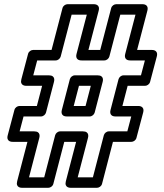

<svg xmlns="http://www.w3.org/2000/svg" viewBox="-20 -870 782 915"><path d="M242.8 -225.3 190.7 -25H118.3L167.2 -212.7C168 -215.9 176.1 -244 143 -244H73.5L92.2 -315H175C186.9 -315 196.7 -324.2 199.2 -333.7L237.2 -479.7C238 -482.9 246.1 -511 213 -511H138.5L157.2 -582H245C256.9 -582 266.7 -591.2 269.2 -600.7L321.3 -800H393.6L344.8 -613.3C344 -610.2 335.8 -582 369 -582H477C488.9 -582 498.7 -591.2 501.2 -600.7L553.3 -800H625.6L576.8 -613.3C576 -610.2 567.8 -582 601 -582H670.5L651.8 -511H569C557.1 -511 547.3 -501.8 544.8 -492.3L506.8 -346.3C506 -343.1 497.9 -315 531 -315H605.5L586.8 -244H499C487.1 -244 477.3 -234.8 474.8 -225.3L422.7 -25H350.3L399.2 -212.7C400 -215.9 408.1 -244 375 -244H267C255.1 -244 245.3 -234.8 242.8 -225.3ZM286.3 -194H342.7L293.8 -6.3C285.5 25.8 314.7 25 318 25H442C451.8 25 463.2 17.8 466.2 6.3L518.3 -194H606C615.7 -194 627.1 -201.1 630.2 -212.6L662.2 -333.6C670.7 -365.8 641.2 -365 638 -365H563.3L588.3 -461H671C680.7 -461 692.1 -468.1 695.2 -479.6L727.2 -600.6C735.7 -632.8 706.2 -632 703 -632H633.4L682.2 -818.7C690.6 -850.8 661.3 -850 658 -850H534C524.2 -850 512.8 -842.8 509.8 -831.3L457.7 -632H401.4L450.2 -818.7C458.6 -850.8 429.3 -850 426 -850H302C292.2 -850 280.8 -842.8 277.8 -831.3L225.7 -632H138C128.3 -632 116.9 -624.9 113.8 -613.4L81.8 -492.4C73.3 -460.2 102.8 -461 106 -461H180.7L155.7 -365H73C63.3 -365 51.9 -357.9 48.8 -346.4L16.8 -225.4C8.3 -193.2 37.8 -194 41 -194H110.7L61.8 -6.3C53.5 25.8 82.7 25 86 25H210C219.8 25 231.2 17.8 234.2 6.3ZM431.2 -333.7 469.2 -479.7C470 -482.9 478.1 -511 445 -511H337C325.1 -511 315.3 -501.8 312.8 -492.3L274.8 -346.3C274 -343.1 265.9 -315 299 -315H407C418.9 -315 428.7 -324.2 431.2 -333.7ZM387.7 -365H331.3L356.3 -461H412.7Z"/></svg>

Font: Hussar Ekologiczny
Style: Regular
Weight: 400
Foundry: Cannot Into Space Fonts
Version: Version 0.97